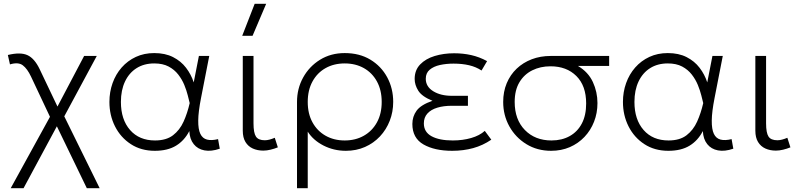

<svg xmlns="http://www.w3.org/2000/svg" viewBox="-20 -772 4175 1002"><path d="M36 210 256 -190 249 -145 142 -372Q122.5 -413.5 99 -431.2Q75.5 -449 32 -436L21 -485Q86.5 -501 123.2 -484.2Q160 -467.5 187 -411L288 -199H271L419 -480H485L301 -138L307 -182L500 210H433L268 -131L286 -130L103 210Z M788 15Q716 15 662.8 -19.8Q609.5 -54.5 580.2 -112.5Q551 -170.5 551 -240Q551 -292 567.5 -338.2Q584 -384.5 615 -419.8Q646 -455 689 -475Q732 -495 785 -495Q842 -495 883.2 -474Q924.5 -453 951 -418.2Q977.5 -383.5 991 -342L1018 -480H1072L1029 -260Q1015 -189 1014.5 -143.2Q1014 -97.5 1025.5 -73.5Q1037 -49.5 1060.5 -43.5Q1084 -37.5 1118 -46L1127 4Q1082 19.5 1046.8 12.8Q1011.5 6 990.8 -20Q970 -46 968 -88Q942.5 -38.5 898.8 -11.8Q855 15 788 15ZM789 -39Q847.5 -39 882.8 -66Q918 -93 938 -137.2Q958 -181.5 970 -234Q966 -249.5 959.8 -274.8Q953.5 -300 941.8 -328.8Q930 -357.5 910.2 -383Q890.5 -408.5 860 -424.8Q829.5 -441 785 -441Q732 -441 693 -416.5Q654 -392 632.5 -346.8Q611 -301.5 611 -240Q611 -148 658.8 -93.5Q706.5 -39 789 -39Z M1354 14Q1323.5 14 1299.2 3Q1275 -8 1261 -31Q1247 -54 1247 -90V-480H1303V-128Q1303 -78.5 1315.8 -59.2Q1328.5 -40 1362 -40Q1373.5 -40 1386.8 -43.5Q1400 -47 1414 -53L1430 -3Q1411.5 4.5 1391.8 9.2Q1372 14 1354 14ZM1244 -585 1309 -752H1369L1298 -585Z M1530 210V-240Q1530 -309.5 1562 -367.5Q1594 -425.5 1650.2 -460.2Q1706.5 -495 1779 -495Q1856 -495 1912.8 -460.8Q1969.5 -426.5 2000.8 -368.5Q2032 -310.5 2032 -240Q2032 -188 2014 -141.8Q1996 -95.5 1963 -60.2Q1930 -25 1884.8 -5Q1839.5 15 1785 15Q1722 15 1668.2 -12.5Q1614.5 -40 1586 -85V210ZM1779 -39Q1835.5 -39 1879 -63.8Q1922.5 -88.5 1947.2 -133.5Q1972 -178.5 1972 -240Q1972 -301.5 1947.2 -346.8Q1922.5 -392 1879 -416.5Q1835.5 -441 1779 -441Q1722.5 -441 1679 -416.5Q1635.5 -392 1610.8 -346.8Q1586 -301.5 1586 -240Q1586 -178.5 1610.8 -133.5Q1635.5 -88.5 1679 -63.8Q1722.5 -39 1779 -39Z M2340 15Q2248 15 2190 -18.2Q2132 -51.5 2132 -125Q2132 -164 2154.2 -194.5Q2176.5 -225 2237 -246Q2182.5 -268 2163.2 -298.2Q2144 -328.5 2144 -360Q2144 -406 2172.8 -435.8Q2201.5 -465.5 2248.5 -479.8Q2295.5 -494 2350 -494Q2396.5 -494 2439 -484.5Q2481.5 -475 2522 -453L2493 -404Q2464.5 -423 2428 -431.5Q2391.5 -440 2347 -440Q2309 -440 2276 -432.8Q2243 -425.5 2222.5 -408.2Q2202 -391 2202 -361Q2202 -320 2240.8 -296Q2279.5 -272 2338 -272H2422V-220H2338Q2295 -220 2262 -210Q2229 -200 2210.5 -179.5Q2192 -159 2192 -128Q2192 -83 2232.2 -61Q2272.5 -39 2343 -39Q2395 -39 2439 -51.8Q2483 -64.5 2510 -89L2544 -43Q2500 -13 2449.2 1Q2398.5 15 2340 15Z M2856 15Q2783.5 15 2727 -19.8Q2670.5 -54.5 2638.2 -112.5Q2606 -170.5 2606 -240Q2606 -293.5 2624.5 -337.8Q2643 -382 2676.5 -413.8Q2710 -445.5 2755.2 -462.8Q2800.5 -480 2854 -480H3159V-428H2996Q3050 -396 3074 -344Q3098 -292 3098 -234Q3098 -182 3080.2 -136.8Q3062.5 -91.5 3030.2 -57.5Q2998 -23.5 2953.8 -4.2Q2909.5 15 2856 15ZM2858 -39Q2912.5 -39 2953.2 -61.8Q2994 -84.5 3016.5 -127.5Q3039 -170.5 3039 -232Q3039 -324.5 2988 -375.2Q2937 -426 2853 -426Q2800 -426 2757.8 -405Q2715.5 -384 2690.8 -342.8Q2666 -301.5 2666 -240Q2666 -148 2719.2 -93.5Q2772.5 -39 2858 -39Z M3468 15Q3396 15 3342.8 -19.8Q3289.5 -54.5 3260.2 -112.5Q3231 -170.5 3231 -240Q3231 -292 3247.5 -338.2Q3264 -384.5 3295 -419.8Q3326 -455 3369 -475Q3412 -495 3465 -495Q3522 -495 3563.2 -474Q3604.5 -453 3631 -418.2Q3657.5 -383.5 3671 -342L3698 -480H3752L3709 -260Q3695 -189 3694.5 -143.2Q3694 -97.5 3705.5 -73.5Q3717 -49.5 3740.5 -43.5Q3764 -37.5 3798 -46L3807 4Q3762 19.5 3726.8 12.8Q3691.5 6 3670.8 -20Q3650 -46 3648 -88Q3622.5 -38.5 3578.8 -11.8Q3535 15 3468 15ZM3469 -39Q3527.5 -39 3562.8 -66Q3598 -93 3618 -137.2Q3638 -181.5 3650 -234Q3646 -249.5 3639.8 -274.8Q3633.5 -300 3621.8 -328.8Q3610 -357.5 3590.2 -383Q3570.5 -408.5 3540 -424.8Q3509.5 -441 3465 -441Q3412 -441 3373 -416.5Q3334 -392 3312.5 -346.8Q3291 -301.5 3291 -240Q3291 -148 3338.8 -93.5Q3386.5 -39 3469 -39Z M4029 14Q3998.5 14 3974.2 3Q3950 -8 3936 -31Q3922 -54 3922 -90V-480H3978V-128Q3978 -78.5 3990.8 -59.2Q4003.5 -40 4037 -40Q4048.5 -40 4061.8 -43.5Q4075 -47 4089 -53L4105 -3Q4086.5 4.5 4066.8 9.2Q4047 14 4029 14Z"/></svg>

Font: Geologica Thin Roman Thin
Style: Regular
Weight: 250
Version: Version 1.010;gftools[0.9.28]